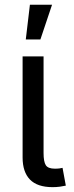

<svg xmlns="http://www.w3.org/2000/svg" viewBox="-20 -773 305 796"><path d="M198.2 2.9Q134.8 2.9 104.2 -28.6Q73.7 -60.1 73.7 -120.1V-539.1H160.6V-139.2Q160.6 -102.5 169.9 -88.1Q179.2 -73.7 207.5 -73.7Q219.2 -73.7 226.3 -74.7Q233.4 -75.7 239.3 -77.1L252.9 -3.4Q242.7 -1 228 1Q213.4 2.9 198.2 2.9ZM86.9 -609.4 104 -753.4H195.8L147.5 -609.4Z"/></svg>

Font: Inter 18pt
Style: Regular
Weight: 400
Designer: Rasmus Andersson
Foundry: rsms
Version: Version 4.001;git-66647c0bb